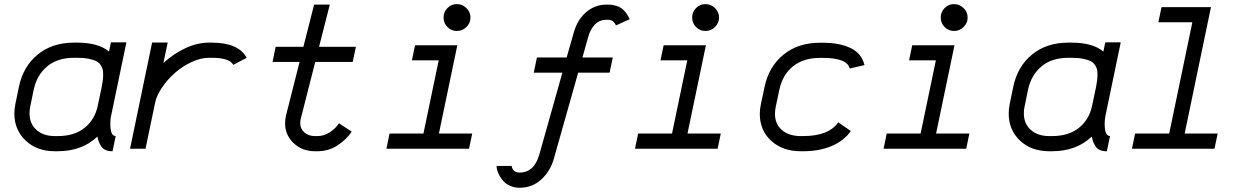

<svg xmlns="http://www.w3.org/2000/svg" viewBox="-20 -718 6041 927"><path d="M142.6 -284.2 125.5 -201.2Q122.6 -188.5 122.6 -170.4Q122.6 -121.1 155.8 -91.1Q189 -61 245.1 -61H258.3Q338.9 -61 388.4 -100.8Q438 -140.6 452.1 -208L471.2 -298.8Q478 -332 478 -356.9Q478 -371.1 476.1 -381.1Q474.1 -391.1 466.8 -402.8Q459.5 -414.6 446.3 -421.9Q433.1 -429.2 408.9 -434.1Q384.8 -439 351.1 -439H338.4Q256.3 -439 206.8 -396.7Q157.2 -354.5 142.6 -284.2ZM538.6 -61.5 523.4 12.2H521.5Q502.9 12.2 489.7 6.3Q476.6 0.5 469 -11Q461.4 -22.5 457.5 -33Q453.6 -43.5 450.2 -58.6Q376.5 12.2 258.3 12.2H245.1Q158.2 12.2 103.8 -39.3Q49.3 -90.8 49.3 -170.4Q49.3 -189.9 54.2 -215.8L71.3 -298.8Q91.8 -397 161.9 -454.6Q231.9 -512.2 338.4 -512.2H351.1Q456.5 -512.2 506.3 -468.8L515.6 -513.7H590.3L516.1 -157.2Q512.7 -140.1 512.7 -121.6Q512.7 -61.5 537.1 -61.5Z M1001.5 -439H989.3Q949.2 -439 905 -418.5Q860.8 -397.9 825 -366.5Q789.1 -335 762.7 -296.1Q736.3 -257.3 729 -222.2L682.6 0H607.9L714.4 -512.7H789.6L769 -414.1Q818.4 -459 875.5 -485.6Q932.6 -512.2 989.3 -512.2H1001.5Q1131.8 -512.2 1170.9 -439L1106.4 -404.8Q1088.9 -439 1001.5 -439Z M1512.7 12.2H1500.5Q1439 12.2 1397.7 -26.9Q1356.4 -65.9 1356.4 -123Q1356.4 -142.6 1361.3 -162.1L1426.3 -418.9H1295.9L1311 -492.2H1444.8L1496.6 -695.8H1572.3L1520.5 -492.2H1698.2L1683.1 -418.9H1502L1432.6 -146.5Q1429.7 -135.3 1429.7 -123Q1429.7 -95.7 1450 -78.4Q1470.2 -61 1500.5 -61H1512.7Q1543.5 -61 1571.8 -79.1Q1600.1 -97.2 1616.7 -122.6L1678.2 -82.5Q1654.3 -45.9 1610.6 -16.8Q1566.9 12.2 1512.7 12.2Z M2244.6 0H1845.7L1860.8 -73.2H2024.4L2098.1 -426.8H1968.8L1983.9 -499.5H2188L2099.1 -73.2H2259.8ZM2186 -698.2Q2212.4 -698.2 2231.9 -679Q2251.5 -659.7 2251.5 -633.3Q2251.5 -606.9 2231.9 -587.6Q2212.4 -568.4 2186 -568.4Q2159.2 -568.4 2140.4 -587.4Q2121.6 -606.4 2121.6 -633.3Q2121.6 -660.2 2140.4 -679.2Q2159.2 -698.2 2186 -698.2Z M2954.1 -595.2Q2946.8 -610.4 2938.2 -616.5Q2929.7 -622.6 2909.7 -622.6Q2873.5 -622.6 2851.8 -599.1Q2830.1 -575.7 2820.8 -542.5L2792 -440.4H2938.5L2923.3 -367.2H2771.5L2654.3 47.4Q2637.2 108.4 2593.5 148.4Q2549.8 188.5 2488.8 188.5Q2465.3 188.5 2445.8 180.4Q2426.3 172.4 2414.1 160.2Q2401.9 147.9 2393.3 133.1Q2384.8 118.2 2381.1 105.5Q2377.4 92.8 2377.4 83H2450.7Q2450.7 93.8 2460.2 104.5Q2469.7 115.2 2488.8 115.2Q2559.1 115.2 2584 27.8L2695.3 -367.2H2557.1L2572.3 -440.4H2715.8L2750.5 -562Q2768.6 -624.5 2811 -660.2Q2853.5 -695.8 2909.7 -695.8Q2936.5 -695.8 2956.3 -689.7Q2976.1 -683.6 2988.8 -671.1Q3001.5 -658.7 3007.1 -649.9Q3012.7 -641.1 3020.5 -625.5Z M3444.8 0H3045.9L3061 -73.2H3224.6L3298.3 -426.8H3168.9L3184.1 -499.5H3388.2L3299.3 -73.2H3460ZM3386.2 -698.2Q3412.6 -698.2 3432.1 -679Q3451.7 -659.7 3451.7 -633.3Q3451.7 -606.9 3432.1 -587.6Q3412.6 -568.4 3386.2 -568.4Q3359.4 -568.4 3340.6 -587.4Q3321.8 -606.4 3321.8 -633.3Q3321.8 -660.2 3340.6 -679.2Q3359.4 -698.2 3386.2 -698.2Z M3951.7 -438.5H3939.5Q3859.4 -438.5 3808.6 -397.7Q3757.8 -356.9 3742.7 -284.2L3725.1 -201.2Q3721.7 -184.6 3721.7 -168.5Q3721.7 -118.7 3755.6 -89.8Q3789.6 -61 3845.7 -61H3857.9Q3981 -61 4027.3 -127.4L4087.9 -85.4Q4055.2 -38.6 3995.8 -13.2Q3936.5 12.2 3857.9 12.2H3845.7Q3759.3 12.2 3703.9 -37.8Q3648.4 -87.9 3648.4 -168.5Q3648.4 -190.4 3653.8 -215.8L3671.4 -298.8Q3692.4 -397 3762.9 -454.3Q3833.5 -511.7 3939.5 -511.7H3951.7Q4034.7 -511.7 4087.6 -485.6Q4140.6 -459.5 4153.8 -403.8L4082.5 -387.2Q4070.3 -438.5 3951.7 -438.5Z M4645 0H4246.1L4261.2 -73.2H4424.8L4498.5 -426.8H4369.1L4384.3 -499.5H4588.4L4499.5 -73.2H4660.2ZM4586.4 -698.2Q4612.8 -698.2 4632.3 -679Q4651.9 -659.7 4651.9 -633.3Q4651.9 -606.9 4632.3 -587.6Q4612.8 -568.4 4586.4 -568.4Q4559.6 -568.4 4540.8 -587.4Q4522 -606.4 4522 -633.3Q4522 -660.2 4540.8 -679.2Q4559.6 -698.2 4586.4 -698.2Z M4943.4 -284.2 4926.3 -201.2Q4923.3 -188.5 4923.3 -170.4Q4923.3 -121.1 4956.5 -91.1Q4989.7 -61 5045.9 -61H5059.1Q5139.6 -61 5189.2 -100.8Q5238.8 -140.6 5252.9 -208L5272 -298.8Q5278.8 -332 5278.8 -356.9Q5278.8 -371.1 5276.9 -381.1Q5274.9 -391.1 5267.6 -402.8Q5260.3 -414.6 5247.1 -421.9Q5233.9 -429.2 5209.7 -434.1Q5185.5 -439 5151.9 -439H5139.2Q5057.1 -439 5007.6 -396.7Q4958 -354.5 4943.4 -284.2ZM5339.4 -61.5 5324.2 12.2H5322.3Q5303.7 12.2 5290.5 6.3Q5277.3 0.5 5269.8 -11Q5262.2 -22.5 5258.3 -33Q5254.4 -43.5 5251 -58.6Q5177.2 12.2 5059.1 12.2H5045.9Q4959 12.2 4904.5 -39.3Q4850.1 -90.8 4850.1 -170.4Q4850.1 -189.9 4855 -215.8L4872.1 -298.8Q4892.6 -397 4962.6 -454.6Q5032.7 -512.2 5139.2 -512.2H5151.9Q5257.3 -512.2 5307.1 -468.8L5316.4 -513.7H5391.1L5316.9 -157.2Q5313.5 -140.1 5313.5 -121.6Q5313.5 -61.5 5337.9 -61.5Z M5572.8 -610.4 5587.9 -683.6H5826.7L5699.7 -73.2H5858.9L5843.8 0H5445.3L5460.4 -73.2H5625L5736.8 -610.4Z"/></svg>

Font: Anka/Coder
Style: Italic
Weight: 400
Italic angle: -12°
Monospace: yes
Version: Version 001.100